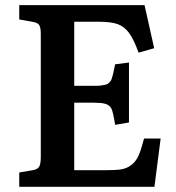

<svg xmlns="http://www.w3.org/2000/svg" viewBox="-20 -720 678 740"><path d="M54.2 0V-55.2L106 -64Q126 -67.4 131.6 -78.6Q137.2 -89.8 137.2 -115.2V-588.9Q137.2 -613.3 131.3 -623Q125.5 -632.8 104 -636.2L54.2 -645V-700.2H537.1L574.2 -534.2L514.2 -517.1Q495.1 -569.3 476.8 -593.8Q458.5 -618.2 432.9 -627.2Q407.2 -636.2 359.9 -636.2H266.1V-389.2H331.1Q346.2 -389.2 356 -389.4Q365.7 -389.6 374.8 -391.4Q383.8 -393.1 388.7 -394Q393.6 -395 398.7 -399.7Q403.8 -404.3 406 -407Q408.2 -409.7 411.1 -418.5Q414.1 -427.2 415.3 -432.9Q416.5 -438.5 419.4 -452.1Q420.4 -456.1 420.9 -458.5Q421.4 -460.9 422.1 -464.8Q422.9 -468.8 423.8 -472.2L477.1 -479V-248L423.8 -238.8Q415.5 -289.6 409.7 -300.8Q400.9 -318.4 375.5 -322.3Q362.8 -323.7 340.8 -324.2H266.1V-64H388.2Q427.2 -64 448.7 -67.6Q470.2 -71.3 487.5 -85.2Q504.9 -99.1 514.6 -121.6Q524.4 -144 535.2 -186H599.1L575.2 0Z"/></svg>

Font: Literata Book SemiBold
Style: Regular
Weight: 600
Designer: Latin by Veronika Burian and Jose Scaglione. Greek by Irene Vlachou. Cyrillic by Vera Evstafieva
Foundry: TypeTogether
Version: Version 2.003;PS 002.003;hotconv 1.0.88;makeotf.lib2.5.64775